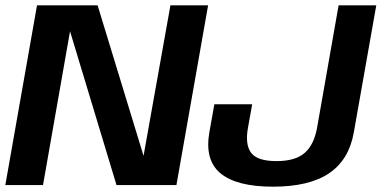

<svg xmlns="http://www.w3.org/2000/svg" viewBox="-31 -695 1434 721"><path d="M-11 0H130.5L237.5 -609H222.5L406.5 0H631.5L750.5 -675H609L500.5 -67.5H521L335.5 -675H108ZM994 6Q1130.5 6 1205 -44.5Q1279.5 -95 1297.5 -197L1382 -675H1240.5L1160 -217Q1148.5 -151.5 1113.2 -120.8Q1078 -90 1007 -90Q935.5 -90 912 -121.2Q888.5 -152.5 900.5 -217L916 -303.5H774L755.5 -200Q736.5 -94 797.2 -44Q858 6 994 6Z"/></svg>

Font: Anybody UltraCondensed Thin SemiBold
Style: Italic
Weight: 600
Italic angle: -10°
Version: Version 1.111